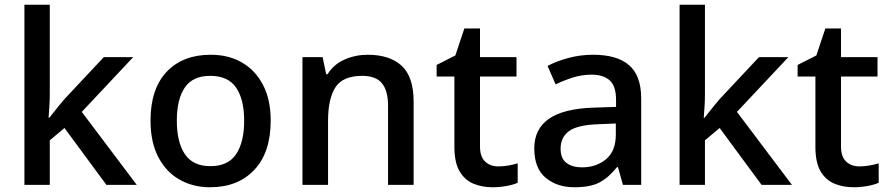

<svg xmlns="http://www.w3.org/2000/svg" viewBox="-20 -780 3752 810"><path d="M190 -382Q190 -361 188.5 -333.5Q187 -306 185 -283H188Q196 -293 207.5 -307.5Q219 -322 231 -337Q243 -352 253 -363L418 -539H542L325 -308L557 0H429L252 -240L190 -188V0H83V-760H190Z M1122 -271Q1122 -137 1053 -63.5Q984 10 866 10Q794 10 737 -22.5Q680 -55 647.5 -118Q615 -181 615 -271Q615 -405 683 -477Q751 -549 869 -549Q944 -549 1000.5 -516.5Q1057 -484 1089.5 -422Q1122 -360 1122 -271ZM726 -271Q726 -180 760 -129.5Q794 -79 868 -79Q942 -79 976 -129.5Q1010 -180 1010 -271Q1010 -361 976 -410.5Q942 -460 867 -460Q793 -460 759.5 -410.5Q726 -361 726 -271Z M1531 -549Q1624 -549 1674.5 -502.5Q1725 -456 1725 -351V0H1617V-335Q1617 -398 1591 -429Q1565 -460 1508 -460Q1426 -460 1395 -411.5Q1364 -363 1364 -271V0H1256V-539H1341L1356 -467H1362Q1388 -509 1434 -529Q1480 -549 1531 -549Z M2083 -78Q2104 -78 2126 -82Q2148 -86 2164 -91V-9Q2147 -1 2117.5 4.5Q2088 10 2058 10Q2014 10 1977.5 -5Q1941 -20 1919 -57Q1897 -94 1897 -161V-457H1822V-506L1901 -546L1939 -660H2005V-539H2159V-457H2005V-162Q2005 -119 2026.5 -98.5Q2048 -78 2083 -78Z M2482 -549Q2584 -549 2634.5 -504.5Q2685 -460 2685 -365V0H2608L2587 -75H2583Q2548 -31 2509.5 -10.5Q2471 10 2403 10Q2330 10 2282 -30Q2234 -70 2234 -154Q2234 -236 2296 -279Q2358 -322 2486 -326L2579 -329V-358Q2579 -417 2552 -441Q2525 -465 2476 -465Q2435 -465 2397 -453Q2359 -441 2324 -424L2290 -502Q2328 -522 2378 -535.5Q2428 -549 2482 -549ZM2506 -256Q2415 -253 2380 -226.5Q2345 -200 2345 -153Q2345 -111 2370 -92.5Q2395 -74 2435 -74Q2496 -74 2537 -108.5Q2578 -143 2578 -212V-259Z M2954 -382Q2954 -361 2952.5 -333.5Q2951 -306 2949 -283H2952Q2960 -293 2971.5 -307.5Q2983 -322 2995 -337Q3007 -352 3017 -363L3182 -539H3306L3089 -308L3321 0H3193L3016 -240L2954 -188V0H2847V-760H2954Z M3606 -78Q3627 -78 3649 -82Q3671 -86 3687 -91V-9Q3670 -1 3640.5 4.5Q3611 10 3581 10Q3537 10 3500.5 -5Q3464 -20 3442 -57Q3420 -94 3420 -161V-457H3345V-506L3424 -546L3462 -660H3528V-539H3682V-457H3528V-162Q3528 -119 3549.5 -98.5Q3571 -78 3606 -78Z"/></svg>

Font: Noto Sans Adlam Unjoined Medium
Style: Regular
Weight: 500
Version: Version 3.001